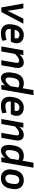

<svg xmlns="http://www.w3.org/2000/svg" viewBox="1794 -2574 790 4419"><g transform="rotate(90 2189.5 -365.0)"><path d="M526 -507 257 0H152L61 -507H171L214 -254L229 -142L283 -254L410 -507Z M918 -24Q863 -3 821.5 3.5Q780 10 744 10Q628 10 575.5 -58.5Q523 -127 542 -242L551 -294Q569 -396 632 -456.5Q695 -517 788 -517Q837 -517 879.5 -500Q922 -483 949 -445.5Q976 -408 976 -346Q976 -281 937 -218H648Q641 -157 667 -125.5Q693 -94 759 -94Q781 -94 818 -100Q855 -106 902 -122ZM784 -417Q690 -417 664 -306H859Q866 -327 866 -346Q866 -381 843.5 -399Q821 -417 784 -417Z M1377 -410Q1353 -410 1316 -391.5Q1279 -373 1220 -314L1165 0H1050L1139 -507H1248L1233 -421Q1290 -479 1334.5 -498Q1379 -517 1416 -517Q1467 -517 1497.5 -492.5Q1528 -468 1539 -425Q1550 -382 1540 -328L1482 0H1367L1424 -326Q1440 -410 1377 -410Z M1931 0 1946 -85Q1891 -27 1850 -8.5Q1809 10 1777 10Q1728 10 1695.5 -21.5Q1663 -53 1651 -108.5Q1639 -164 1651 -236L1658 -280Q1676 -396 1735 -456.5Q1794 -517 1899 -517Q1930 -517 1957.5 -510.5Q1985 -504 2012 -493L2055 -740H2170L2040 0ZM1769 -236Q1757 -164 1771 -130.5Q1785 -97 1819 -97Q1845 -97 1879.5 -122Q1914 -147 1962 -207L1994 -392Q1971 -404 1950 -409Q1929 -414 1909 -414Q1851 -414 1819 -378Q1787 -342 1776 -280Z M2588 -24Q2533 -3 2491.5 3.5Q2450 10 2414 10Q2298 10 2245.5 -58.5Q2193 -127 2212 -242L2221 -294Q2239 -396 2302 -456.5Q2365 -517 2458 -517Q2507 -517 2549.5 -500Q2592 -483 2619 -445.5Q2646 -408 2646 -346Q2646 -281 2607 -218H2318Q2311 -157 2337 -125.5Q2363 -94 2429 -94Q2451 -94 2488 -100Q2525 -106 2572 -122ZM2454 -417Q2360 -417 2334 -306H2529Q2536 -327 2536 -346Q2536 -381 2513.5 -399Q2491 -417 2454 -417Z M3047 -410Q3023 -410 2986 -391.5Q2949 -373 2890 -314L2835 0H2720L2809 -507H2918L2903 -421Q2960 -479 3004.5 -498Q3049 -517 3086 -517Q3137 -517 3167.5 -492.5Q3198 -468 3209 -425Q3220 -382 3210 -328L3152 0H3037L3094 -326Q3110 -410 3047 -410Z M3601 0 3616 -85Q3561 -27 3520 -8.5Q3479 10 3447 10Q3398 10 3365.5 -21.5Q3333 -53 3321 -108.5Q3309 -164 3321 -236L3328 -280Q3346 -396 3405 -456.5Q3464 -517 3569 -517Q3600 -517 3627.5 -510.5Q3655 -504 3682 -493L3725 -740H3840L3710 0ZM3439 -236Q3427 -164 3441 -130.5Q3455 -97 3489 -97Q3515 -97 3549.5 -122Q3584 -147 3632 -207L3664 -392Q3641 -404 3620 -409Q3599 -414 3579 -414Q3521 -414 3489 -378Q3457 -342 3446 -280Z M4330 -266 4322 -214Q4306 -106 4242.5 -48Q4179 10 4081 10Q4010 10 3961.5 -22.5Q3913 -55 3892.5 -112Q3872 -169 3883 -242L3891 -294Q3908 -401 3970 -459Q4032 -517 4131 -517Q4203 -517 4251 -484.5Q4299 -452 4320 -395.5Q4341 -339 4330 -266ZM4213 -271Q4224 -336 4201.5 -375Q4179 -414 4127 -414Q4084 -414 4051.5 -384.5Q4019 -355 4009 -294L4000 -237Q3990 -172 4013 -132.5Q4036 -93 4086 -93Q4130 -93 4162 -123.5Q4194 -154 4204 -214Z"/></g></svg>

Font: Inria Sans
Style: Bold Italic
Weight: 700
Italic angle: -10°
Designer: Black Foundry Team
Foundry: Black Foundry
Version: Version 1.2; ttfautohint (v1.8.3)